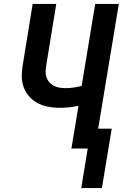

<svg xmlns="http://www.w3.org/2000/svg" viewBox="-20 -755 640 976"><path d="M498 201H393L426 0H343L379 -217Q355 -212 331 -209.5Q307 -207 283 -207Q252 -207 222 -213Q192 -219 166.5 -233.5Q141 -248 123 -271Q105 -294 97 -322.5Q89 -351 91 -382.5Q93 -414 99 -445L146 -735H266L216 -429Q213 -412 212 -396Q211 -380 215.5 -365Q220 -350 229.5 -338.5Q239 -327 252.5 -319.5Q266 -312 282 -309.5Q298 -307 314 -307Q334 -307 354.5 -310Q375 -313 395 -318L464 -735H584L479 -101H548Z"/></svg>

Font: Iosevka SS04 Extended Oblique
Style: Bold
Weight: 700
Width: 7
Italic angle: -9°
Monospace: yes
Designer: Belleve Invis
Foundry: Belleve Invis
Version: Version 19.0.0; ttfautohint (v1.8.4)